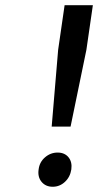

<svg xmlns="http://www.w3.org/2000/svg" viewBox="-20 -711 378 740"><path d="M128.9 -58.1Q132.3 -86.4 153.6 -104.7Q174.8 -123 202.1 -123Q229 -123 243.9 -105Q258.8 -86.9 254.9 -58.1Q250.5 -28.8 230.2 -10Q210 8.8 183.1 8.8Q155.8 8.8 140.1 -10.3Q124.5 -29.3 128.9 -58.1ZM179.2 -223.1 204.1 -519 229 -690.9H337.9L313 -519L252 -223.1Z"/></svg>

Font: Trueno
Style: Italic
Weight: 400
Designer: Julieta Ulanovsky
Foundry: Julieta Ulanovsky
Version: Version 3.001b | FøM Fix